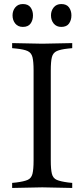

<svg xmlns="http://www.w3.org/2000/svg" viewBox="-20 -926 417 949"><path d="M40 3V-22L60 -24Q99 -29 117 -37Q135 -45 140.5 -67Q146 -89 146 -133V-577Q146 -622 140.5 -643.5Q135 -665 117 -673.5Q99 -682 60 -686L40 -688V-713L189 -710L337 -713V-688L317 -686Q279 -682 260.5 -673.5Q242 -665 236.5 -643.5Q231 -622 231 -577V-133Q231 -89 236.5 -67Q242 -45 260.5 -37Q279 -29 317 -24L337 -22V3L189 0ZM93 -793Q69 -793 55.5 -809.5Q42 -826 42 -850Q42 -873 55.5 -889.5Q69 -906 93 -906Q119 -906 131 -889.5Q143 -873 143 -850Q143 -826 131 -809.5Q119 -793 93 -793ZM283 -793Q259 -793 245.5 -809.5Q232 -826 232 -850Q232 -873 245.5 -889.5Q259 -906 283 -906Q309 -906 321 -889.5Q333 -873 333 -850Q333 -826 321 -809.5Q309 -793 283 -793Z"/></svg>

Font: Baskervville
Style: Regular
Weight: 400
Designer: Alexis Faudot, Rémi Forte, Morgane Pierson, Rafael Ribas, Tanguy Vanlaeys, Rosalie Wagner, Thomas Huot-Marchand
Foundry: ANRT
Version: Version 1.100